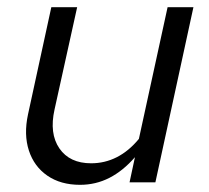

<svg xmlns="http://www.w3.org/2000/svg" viewBox="-20 -508 581 535"><path d="M203 7Q149 7 112 -18.5Q75 -44 60.5 -88.5Q46 -133 58 -189L123 -488H195L132 -203Q117 -136 145.5 -94.5Q174 -53 234 -53Q272 -53 305.5 -70Q339 -87 367 -121L447 -488H519L413 0H341L356 -70Q323 -32 285 -12.5Q247 7 203 7Z"/></svg>

Font: Red Hat Text
Style: Italic
Weight: 300
Italic angle: -12°
Designer: Pentagram, MCKL
Foundry: Pentagram, MCKL
Version: Version 1.023